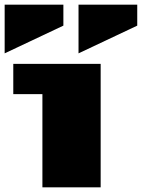

<svg xmlns="http://www.w3.org/2000/svg" viewBox="-40 -804 609 824"><path d="M-20 -575V-784H232V-694ZM17 -400V-530H392V0H142V-400ZM297 -575V-784H549V-694Z"/></svg>

Font: Stalinist One
Style: Regular
Weight: 400
Designer: Jovanny Lemonad
Foundry: Alexey Maslov, Jovanny Lemonad
Version: Version 3.004